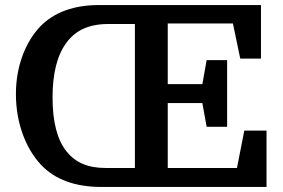

<svg xmlns="http://www.w3.org/2000/svg" viewBox="-20 -740 1122 760"><path d="M879 -502H798L781 -407H644V-647H902L931 -508H1013V-720H372C273 -720 195 -692 140 -636C79 -572 43 -475 43 -368C43 -256 80 -154 143 -87C198 -29 278 0 381 0H1035V-223H947L918 -75H644V-332H781L798 -238H879ZM399 -75C327 -75 278 -97 243 -141C207 -186 188 -257 188 -354C188 -449 206 -521 243 -571C279 -620 332 -645 409 -645H514V-75Z"/></svg>

Font: Domine
Style: Bold
Weight: 700
Designer: Pablo Impallari, Rodrigo Fuenzalida, Brenda Gallo
Foundry: Pablo Impallari, Rodrigo Fuenzalida, Brenda Gallo
Version: Version 2.000